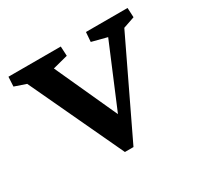

<svg xmlns="http://www.w3.org/2000/svg" viewBox="-107 -541 683 664"><g transform="rotate(-30 234.5 -209.5)"><path d="M215.8 3.9 41 -369.1 -4.9 -384.8 -2.9 -422.9H206.1L208 -384.8L147.5 -369.1L274.4 -90.8L247.1 -89.8L364.3 -369.1L303.7 -384.8L306.6 -422.9H472.7L474.6 -384.8L428.7 -369.1L250 3.9Z"/></g></svg>

Font: Crimson Pro Medium
Style: Regular
Weight: 500
Designer: Jacques Le Bailly
Foundry: Baron von Fonthausen
Version: Version 1.003